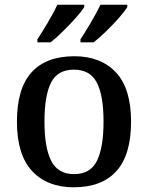

<svg xmlns="http://www.w3.org/2000/svg" viewBox="-20 -786 629 816"><path d="M293 10Q181 10 116.5 -59Q52 -128 52 -269Q52 -410 114 -478.5Q176 -547 296 -547Q408 -547 472.5 -478.5Q537 -410 537 -269Q537 -128 475 -59Q413 10 293 10ZM295 -46Q364 -46 392 -102.5Q420 -159 420 -269Q420 -380 391.5 -435Q363 -490 294 -490Q225 -490 197 -435Q169 -380 169 -269Q169 -159 197.5 -102.5Q226 -46 295 -46ZM322 -619Q343 -651 367 -691.5Q391 -732 407 -766H521V-756Q511 -739 485.5 -710Q460 -681 430.5 -652.5Q401 -624 378 -606H322ZM139 -619Q160 -651 184 -691.5Q208 -732 224 -766H338V-756Q328 -739 302 -710Q276 -681 247 -652.5Q218 -624 195 -606H139Z"/></svg>

Font: Noto Nastaliq Urdu Medium
Style: Regular
Weight: 500
Designer: Monotype Design Team (Patrick Giasson: type design, Kamal Mansour: OpenType code, Glenda Bellarosa). Updated by Simon Co
Foundry: Monotype Imaging Inc., Simon Cozens
Version: Version 3.007